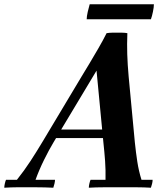

<svg xmlns="http://www.w3.org/2000/svg" viewBox="-88 -875 780 897"><path d="M-68 2Q-68 -6 -65.5 -17Q-63 -28 -60 -35H-9Q26 -79 54 -122Q82 -165 109 -210L294 -519Q310 -545 330 -578.5Q350 -612 371.5 -649Q393 -686 410 -720Q421 -722 440 -722.5Q459 -723 478.5 -722.5Q498 -722 507 -720L363 -545L162 -210Q141 -175 118 -128.5Q95 -82 78 -35H169Q169 -28 166.5 -17Q164 -6 161 2Q120 0 82.5 0Q45 0 28 0Q10 0 -11.5 0Q-33 0 -68 2ZM573 -35H625Q625 -27 622.5 -16.5Q620 -6 617 2Q583 0 552.5 0Q522 0 469 0Q431 0 396 0Q361 0 327 2Q327 -6 329.5 -17Q332 -28 335 -35H405Q406 -81 403 -122.5Q400 -164 395 -210L363 -545L507 -720Q505 -669 506.5 -621.5Q508 -574 513 -518L542 -210Q547 -162 553.5 -119.5Q560 -77 573 -35ZM425 -230H160L169 -270H434ZM617 -785H317Q317 -798 322 -820Q327 -842 331 -855H631Q631 -842 626.5 -820Q622 -798 617 -785Z"/></svg>

Font: Poltawski Nowy
Style: Bold Italic
Weight: 700
Italic angle: -12°
Designer: Adam Pótawski, Mateusz Machalski, Borys Kosmynka, Ania Wieluska
Foundry: Capitalics.wtf
Version: Version 1.001;gftools[0.9.25]